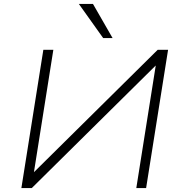

<svg xmlns="http://www.w3.org/2000/svg" viewBox="-20 -959 932 979"><path d="M89 0 201 -705H252L153 -81L784 -705H837L725 0H675L774 -624H773L142 0ZM506 -765 382 -939H454L554 -765Z"/></svg>

Font: Nunito Sans 7pt SemiExpanded ExtraLight
Style: Italic
Weight: 250
Width: 6
Italic angle: -9°
Designer: Vernon Adams
Foundry: Vernon Adams
Version: Version 3.101;gftools[0.9.27]